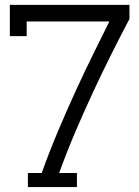

<svg xmlns="http://www.w3.org/2000/svg" viewBox="-20 -760 566 780"><path d="M220.2 -57.1H292.5V0H93.3V-57.1H149.4Q178.7 -139.2 213.4 -221.7Q248 -304.2 284.2 -383.3Q320.3 -462.4 356.4 -535.6Q392.6 -608.9 424.3 -672.9H88.4V-613.3H20V-740.2H505.9V-683.1Q471.2 -617.2 433.8 -542.7Q396.5 -468.3 359.4 -388.7Q322.3 -309.1 286.6 -225.6Q251 -142.1 220.2 -57.1Z"/></svg>

Font: Twentytwelve Slab Light
Style: TwentytwelveSlab
Weight: 300
Designer: Domenico Catapano
Version: Version 1.00 2012